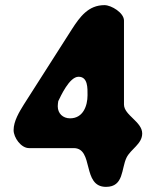

<svg xmlns="http://www.w3.org/2000/svg" viewBox="-20 -727 613 748"><path d="M33 -220C33 -191 62 -150 93 -150H267C347 -150 298 1 393 1C463 1 452 -70 473 -113C490 -147 534 -166 534 -207C534 -253 463 -278 463 -320V-647C463 -677 414 -707 387 -707C324 -707 291 -661 260 -613C232 -569 101 -364 73 -320C55 -291 33 -255 33 -220ZM205 -313C205 -316 206 -330 207 -333C216 -351 250 -428 286 -428C323 -428 321 -383 321 -356C321 -315 304 -266 253 -266C225 -266 205 -285 205 -313Z"/></svg>

Font: Asimov Print
Style: Regular
Weight: 500
Designer: Google
Version: Version 2.000980: 2014